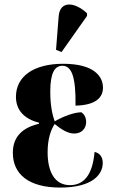

<svg xmlns="http://www.w3.org/2000/svg" viewBox="-20 -837 516 867"><path d="M258 -602 373 -765V-777C319 -828 251 -836 245 -764L233 -612ZM252 10C400 10 444 -51 444 -101C444 -124 434 -145 407 -151C398 -46 358 -1 296 -1C225 -1 195 -64 195 -150C195 -210 210 -252 227 -277C257 -252 287 -234 315 -234C349 -234 369 -257 369 -286C369 -307 360 -321 348 -330C314 -330 265 -311 227 -289C217 -317 207 -359 207 -423C207 -510 228 -540 262 -540C303 -540 323 -491 321 -360C418 -362 445 -401 445 -441C445 -491 406 -549 265 -549C132 -549 52 -492 52 -400C52 -340 89 -300 156 -283V-278C83 -261 38 -221 38 -147C38 -51 109 10 252 10Z"/></svg>

Font: Noto Serif Display Condensed ExtraBold
Style: Regular
Weight: 800
Width: 3
Designer: Monotype Design Team
Foundry: Monotype Imaging Inc.
Version: Version 2.009